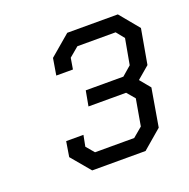

<svg xmlns="http://www.w3.org/2000/svg" viewBox="-85 -783 577 585"><g transform="rotate(-20 203.5 -490.0)"><path d="M67 -342 75 -391H131L124 -355L146 -329H273L304 -355L319 -441L297 -467H175L184 -516H306L336 -542L351 -625L330 -651H206L175 -625L169 -589H115L124 -643L191 -700H355L407 -637L387 -524L347 -490L375 -456L354 -333L292 -280H119Z"/></g></svg>

Font: Chakra Petch Light
Style: Italic
Weight: 300
Italic angle: -10°
Designer: Katatrad Aksorn Co.,Ltd.
Foundry: Cadson Demak Co.,Ltd.
Version: Version 1.000; ttfautohint (v1.6)